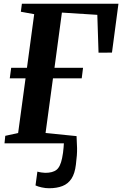

<svg xmlns="http://www.w3.org/2000/svg" viewBox="-20 -763 650 1022"><path d="M241 239Q222 239 201.8 234.5Q181.5 230 169 224L179 150.5Q189 153.5 201.8 155.2Q214.5 157 221 157Q260 157 280.5 141.2Q301 125.5 310.5 79Q313.5 65 315.5 50Q317.5 35 318.5 21.8Q319.5 8.5 320 0H4L8 -40L76.5 -55L116 -346H32L39.5 -402H123.5L162 -687.5L91 -700.5L96.5 -743H610.5L576 -483L504.5 -482.5L498 -684L309.5 -696L270 -402H422L415 -346H262L222.5 -55L387.5 -38.5Q389.5 -9.5 390.2 25.2Q391 60 384 113Q378.5 160.5 360.5 188Q342.5 215.5 312.5 227.2Q282.5 239 241 239Z"/></svg>

Font: Merriweather 48pt
Style: Bold Italic
Weight: 700
Italic angle: -7.8°
Version: Version 2.101